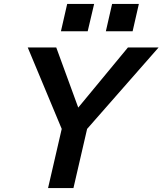

<svg xmlns="http://www.w3.org/2000/svg" viewBox="-20 -963 832 983"><path d="M226 0 296 -303 122 -720H268L403 -351H330L635 -720H792L426 -303L356 0ZM522 -803 554 -943H691L659 -803ZM292 -803 324 -943H462L429 -803Z"/></svg>

Font: Instrument Sans SemiBold
Style: Italic
Weight: 600
Italic angle: -13°
Designer: Rodrigo Fuenzalida
Foundry: fragTYPE
Version: Version 1.000;gftools[0.9.28]